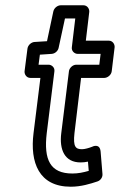

<svg xmlns="http://www.w3.org/2000/svg" viewBox="-20 -670 454 727"><path d="M157 -166 186 -400C188 -415 175 -425 164 -425H126L131 -463L176 -466C189 -467 200 -478 202 -489L226 -600H265L252 -491C250 -476 263 -466 274 -466H361L356 -425H269C254 -425 242 -411 241 -400L212 -166C204 -103 225 -55 285 -55C294 -55 305 -56 313 -58L316 -23C295 -17 276 -13 254 -13C170 -13 145 -65 157 -166ZM107 -166C93 -55 127 37 248 37C287 37 322 26 349 17C361 13 369 1 368 -11L361 -96C358 -128 332 -116 328 -114C318 -110 301 -105 291 -105C267 -105 256 -113 262 -166L287 -375H375C386 -375 401 -385 403 -400L414 -491C415 -502 407 -516 392 -516H305L318 -625C319 -636 311 -650 296 -650H210C198 -650 185 -640 182 -627L158 -514L110 -511C99 -510 86 -500 84 -486L73 -400C72 -389 80 -375 95 -375H133Z"/></svg>

Font: Falling Sky
Style: CondOuObl
Weight: 400
Designer: Paul D. Hunt
Foundry: Adobe Systems Incorporated
Version: Version 1.02